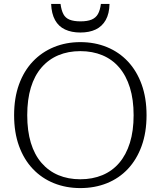

<svg xmlns="http://www.w3.org/2000/svg" viewBox="-20 -943 821 980"><path d="M390 17Q317 17 255 -8Q193 -33 147.5 -81Q102 -129 77 -198Q52 -267 52 -355Q52 -443 77 -512Q102 -581 147.5 -629Q193 -677 255 -702.5Q317 -728 390 -728Q464 -728 526 -702.5Q588 -677 633 -629Q678 -581 703 -512Q728 -443 728 -355Q728 -267 703 -198Q678 -129 633 -81Q588 -33 526 -8Q464 17 390 17ZM390 -28Q452 -28 502.5 -49Q553 -70 588.5 -111.5Q624 -153 643 -214Q662 -275 662 -355Q662 -435 643 -496Q624 -557 588.5 -598.5Q553 -640 502.5 -661Q452 -682 390 -682Q328 -682 278 -661Q228 -640 192 -598.5Q156 -557 137.5 -496Q119 -435 119 -355Q119 -275 137.5 -214Q156 -153 192 -111.5Q228 -70 278 -49Q328 -28 390 -28ZM390 -777Q436 -777 468.5 -792.5Q501 -808 519.5 -840.5Q538 -873 539 -923H495Q491 -891 480 -871.5Q469 -852 447.5 -843Q426 -834 391 -834Q357 -834 335.5 -842.5Q314 -851 303.5 -871Q293 -891 289 -923H241Q243 -873 261 -840.5Q279 -808 312 -792.5Q345 -777 390 -777Z"/></svg>

Font: Roboto Serif ExtraLight
Style: Regular
Weight: 250
Version: Version 1.007